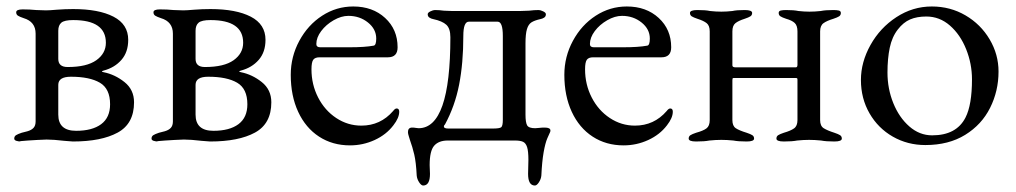

<svg xmlns="http://www.w3.org/2000/svg" viewBox="-20 -434 3139 593"><path d="M24 -6Q24 -13 29.5 -16.5Q35 -20 47 -24Q52 -25 64.5 -28.5Q77 -32 83.5 -39Q90 -46 90 -59V-330Q90 -367 53 -378Q41 -382 35.5 -385.5Q30 -389 30 -396Q30 -405 50 -405Q72 -405 92 -403L122 -402Q133 -402 155 -404Q181 -406 206 -406Q285 -406 330.5 -382.5Q376 -359 376 -311Q376 -273 355 -249Q334 -225 300 -216Q296 -215 295 -213.5Q294 -212 300 -211Q335 -204 364.5 -180.5Q394 -157 394 -118Q394 -52 343.5 -24.5Q293 3 205 3L179 1Q145 -3 124 -3Q95 -2 66.5 0Q38 2 38 3H47Q24 3 24 -6ZM307 -302Q307 -372 206 -372Q179 -372 169.5 -364Q160 -356 160 -339V-252Q160 -227 189 -227Q248 -227 277.5 -248Q307 -269 307 -302ZM320 -112Q320 -160 288.5 -178.5Q257 -197 199 -197Q160 -197 160 -172V-80Q160 -30 215 -30Q265 -30 292.5 -50.5Q320 -71 320 -112Z M448 -6Q448 -13 453.5 -16.5Q459 -20 471 -24Q476 -25 488.5 -28.5Q501 -32 507.5 -39Q514 -46 514 -59V-330Q514 -367 477 -378Q465 -382 459.5 -385.5Q454 -389 454 -396Q454 -405 474 -405Q496 -405 516 -403L546 -402Q557 -402 579 -404Q605 -406 630 -406Q709 -406 754.5 -382.5Q800 -359 800 -311Q800 -273 779 -249Q758 -225 724 -216Q720 -215 719 -213.5Q718 -212 724 -211Q759 -204 788.5 -180.5Q818 -157 818 -118Q818 -52 767.5 -24.5Q717 3 629 3L603 1Q569 -3 548 -3Q519 -2 490.5 0Q462 2 462 3H471Q448 3 448 -6ZM731 -302Q731 -372 630 -372Q603 -372 593.5 -364Q584 -356 584 -339V-252Q584 -227 613 -227Q672 -227 701.5 -248Q731 -269 731 -302ZM744 -112Q744 -160 712.5 -178.5Q681 -197 623 -197Q584 -197 584 -172V-80Q584 -30 639 -30Q689 -30 716.5 -50.5Q744 -71 744 -112Z M878 0ZM878 -203Q878 -259 904.5 -308Q931 -357 975 -385.5Q1019 -414 1071 -414Q1131 -414 1169.5 -378.5Q1208 -343 1208 -288Q1208 -257 1178 -257H967Q953 -257 947.5 -249.5Q942 -242 942 -220Q942 -173 962.5 -133Q983 -93 1018.5 -69.5Q1054 -46 1096 -46Q1155 -46 1194 -91Q1200 -99 1205 -99Q1213 -99 1213 -89Q1213 -70 1195 -47Q1173 -18 1137 -1.5Q1101 15 1061 15Q1007 15 965.5 -12Q924 -39 901 -88.5Q878 -138 878 -203ZM1060 -288Q1107 -288 1134 -293Q1142 -294 1142 -315Q1142 -344 1116.5 -364.5Q1091 -385 1056 -385Q1034 -385 1010.5 -371.5Q987 -358 972 -338Q957 -318 957 -298Q957 -288 969 -288Z M1267 108Q1265 67 1259.5 43.5Q1254 20 1246 -2Q1245 -6 1242.5 -13.5Q1240 -21 1240 -26Q1240 -40 1253 -40Q1259 -40 1264 -39Q1269 -38 1273 -38Q1371 -38 1371 -319Q1371 -346 1358.5 -357.5Q1346 -369 1318 -375Q1312 -376 1306.5 -379.5Q1301 -383 1301 -390Q1301 -395 1309.5 -399Q1318 -403 1323 -403Q1337 -403 1351 -401L1377 -400H1586L1614 -401Q1630 -403 1644 -403Q1649 -403 1657.5 -399Q1666 -395 1666 -390Q1666 -383 1660.5 -379.5Q1655 -376 1649 -375Q1631 -371 1621.5 -365Q1612 -359 1607.5 -344Q1603 -329 1603 -300V-80Q1603 -56 1608 -47Q1613 -38 1633 -38Q1638 -38 1645.5 -39Q1653 -40 1662 -40Q1680 -40 1680 -31Q1680 -28 1679 -26Q1677 -22 1670.5 -7Q1664 8 1659 36.5Q1654 65 1652 108Q1651 119 1644.5 129Q1638 139 1632 139Q1611 139 1611 103L1612 60Q1612 33 1608 20.5Q1604 8 1595.5 4Q1587 0 1570 0H1363Q1335 0 1321 16Q1307 32 1307 76L1308 103Q1308 139 1287 139Q1281 139 1274.5 129Q1268 119 1267 108ZM1502 -37Q1523 -37 1528 -41Q1533 -45 1533 -64V-323Q1533 -367 1517 -367H1428Q1411 -367 1411 -323Q1411 -239 1398 -172.5Q1385 -106 1354 -49Q1353 -49 1352 -47Q1351 -45 1351 -43Q1351 -37 1365 -37Z M1723 0ZM1723 -203Q1723 -259 1749.5 -308Q1776 -357 1820 -385.5Q1864 -414 1916 -414Q1976 -414 2014.5 -378.5Q2053 -343 2053 -288Q2053 -257 2023 -257H1812Q1798 -257 1792.5 -249.5Q1787 -242 1787 -220Q1787 -173 1807.5 -133Q1828 -93 1863.5 -69.5Q1899 -46 1941 -46Q2000 -46 2039 -91Q2045 -99 2050 -99Q2058 -99 2058 -89Q2058 -70 2040 -47Q2018 -18 1982 -1.5Q1946 15 1906 15Q1852 15 1810.5 -12Q1769 -39 1746 -88.5Q1723 -138 1723 -203ZM1905 -288Q1952 -288 1979 -293Q1987 -294 1987 -315Q1987 -344 1961.5 -364.5Q1936 -385 1901 -385Q1879 -385 1855.5 -371.5Q1832 -358 1817 -338Q1802 -318 1802 -298Q1802 -288 1814 -288Z M2107 -6Q2107 -13 2112.5 -16.5Q2118 -20 2130 -24Q2152 -30 2162 -37.5Q2172 -45 2172 -63V-337Q2172 -355 2162.5 -362.5Q2153 -370 2134 -376Q2122 -380 2116.5 -383.5Q2111 -387 2111 -394Q2111 -403 2134 -403Q2160 -403 2173 -400Q2191 -398 2208 -398Q2224 -398 2242 -400Q2255 -403 2280 -403Q2303 -403 2303 -394Q2303 -387 2297.5 -383.5Q2292 -380 2280 -376Q2261 -370 2251.5 -362.5Q2242 -355 2242 -337V-232Q2242 -226 2252 -226H2438Q2443 -226 2443 -234V-337Q2443 -355 2434.5 -363Q2426 -371 2408 -376Q2396 -380 2390.5 -383.5Q2385 -387 2385 -394Q2385 -400 2391.5 -401.5Q2398 -403 2408 -403Q2432 -403 2446 -400Q2464 -398 2480 -398Q2497 -398 2515 -400Q2529 -403 2554 -403Q2564 -403 2570.5 -401.5Q2577 -400 2577 -394Q2577 -387 2571.5 -383.5Q2566 -380 2554 -376Q2534 -370 2523.5 -362.5Q2513 -355 2513 -337V-63Q2513 -45 2524 -38Q2535 -31 2557 -24Q2569 -20 2574.5 -16.5Q2580 -13 2580 -6Q2580 3 2557 3Q2531 3 2516 0Q2496 -2 2479 -2Q2462 -2 2442 0Q2427 3 2401 3Q2378 3 2378 -6Q2378 -13 2383.5 -16.5Q2389 -20 2401 -24Q2422 -30 2432.5 -37.5Q2443 -45 2443 -63V-188Q2443 -191 2442 -192Q2441 -193 2439 -193H2245Q2243 -193 2242.5 -191Q2242 -189 2242 -186V-63Q2242 -45 2252.5 -38Q2263 -31 2286 -24Q2298 -20 2303.5 -16.5Q2309 -13 2309 -6Q2309 3 2286 3Q2260 3 2245 0Q2225 -2 2208 -2Q2191 -2 2171 0Q2156 3 2130 3Q2107 3 2107 -6Z M2639 0ZM2639 -187Q2639 -242 2668.5 -295Q2698 -348 2748.5 -381Q2799 -414 2858 -414Q2915 -414 2962 -386.5Q3009 -359 3036.5 -312.5Q3064 -266 3064 -213Q3064 -153 3038 -101Q3012 -49 2961 -17.5Q2910 14 2838 14Q2783 14 2737.5 -12Q2692 -38 2665.5 -84Q2639 -130 2639 -187ZM2962 -71Q2982 -110 2982 -189Q2982 -237 2964 -282Q2946 -327 2914 -355Q2882 -383 2841 -383Q2812 -383 2791 -374Q2770 -365 2753 -343Q2735 -320 2728 -286.5Q2721 -253 2721 -210Q2721 -160 2739 -115.5Q2757 -71 2788.5 -43.5Q2820 -16 2859 -16Q2934 -16 2962 -71Z"/></svg>

Font: EB Garamond
Style: Regular
Weight: 400
Designer: Georg Duffner and Octavio Pardo
Foundry: Georg Duffner
Version: Version 1.000; ttfautohint (v1.6)